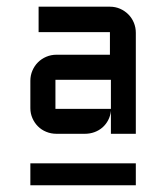

<svg xmlns="http://www.w3.org/2000/svg" viewBox="-20 -720 492 568"><path d="M69.8 -481Q69.8 -497.1 75.9 -511.2Q82 -525.4 92.3 -535.6Q102.5 -545.9 116.7 -552Q130.9 -558.1 147 -558.1H305.2V-625H94.2V-700.2H305.2Q321.3 -700.2 335.2 -694.1Q349.1 -688 359.6 -677.5Q370.1 -667 376 -652.8Q381.8 -638.7 381.8 -623V-324.2H308.1V-392.1Q306.6 -377 300 -364.5Q293.5 -352.1 283.2 -343Q272.9 -334 259.5 -329.1Q246.1 -324.2 231 -324.2H147Q130.9 -324.2 116.7 -330.1Q102.5 -335.9 92.3 -346.2Q82 -356.4 75.9 -370.4Q69.8 -384.3 69.8 -399.9ZM69.8 -236.8H381.8V-171.9H69.8ZM144 -397.9H308.1V-483.9H144Z"/></svg>

Font: Aldrich
Style: Regular
Weight: 400
Designer: Matthew Desmond
Foundry: Matthew Desmond
Version: Version 1.001 2011